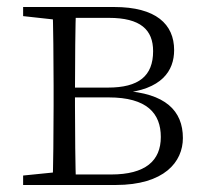

<svg xmlns="http://www.w3.org/2000/svg" viewBox="-20 -528 581 548"><path d="M46 0H310C449 0 502 -66 502 -134C502 -212 452 -262 331 -269L328 -262C442 -272 477 -326 477 -385C477 -459 425 -508 306 -508H46V-482L155 -470L163 -477H291C381 -477 417 -443 417 -382C417 -311 376 -278 288 -278H163V-250H290C400 -250 439 -204 439 -137C439 -69 395 -30 297 -30H163L155 -38L46 -27ZM130 0H197C195 -48 194 -158 194 -226V-267C194 -349 195 -460 197 -508H130C132 -460 133 -349 133 -283V-226C133 -158 132 -48 130 0Z"/></svg>

Font: Source Han Serif TW VF
Style: Regular
Weight: 250
Designer: Ryoko NISHIZUKA 西塚涼子 (kana & ideographs); Frank Grießhammer (Latin, Greek & Cyrillic); Wenlong ZHANG 张文龙 (bopomofo); San
Foundry: Adobe
Version: Version 2.002;hotconv 1.1.0;makeotfexe 2.6.0